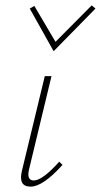

<svg xmlns="http://www.w3.org/2000/svg" viewBox="-20 -692 376 716"><path d="M180 -501 91 -660 108 -670 187 -536 322 -672 336 -660ZM94 4Q47 4 62 -56L147 -408H172L88 -59Q79 -19 106 -19Q138 -19 201 -89L213 -77Q140 4 94 4Z"/></svg>

Font: EauTestText Extralight
Style: Italic
Weight: 250
Italic angle: -12°
Designer: Christian Thalmann (Catharsis Fonts)
Version: Version 0.001;PS 000.001;hotconv 1.0.88;makeotf.lib2.5.64775